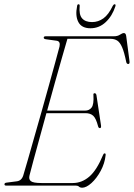

<svg xmlns="http://www.w3.org/2000/svg" viewBox="-20 -870 627 900"><path d="M336 0H9Q0.5 0 1 -6.5Q1 -13 11.5 -14L58 -20Q81 -22.5 89 -47.5Q97.5 -75 111 -122.5Q124.5 -170 141.2 -228.8Q158 -287.5 175.8 -350.2Q193.5 -413 209.8 -471.8Q226 -530.5 239 -577.8Q252 -625 259 -652Q264 -676 246 -679L195 -686Q185 -687.5 185 -693.5Q185 -700 194.5 -700H514Q531.5 -700 542.5 -707.5Q553.5 -715 561 -715Q569.5 -715 571.5 -701.5L587 -583.5Q589 -570 581 -570Q573.5 -570 571.5 -580.5Q562.5 -625 552.5 -648.2Q542.5 -671.5 529.5 -679.8Q516.5 -688 499 -688H296Q286 -654.5 270.8 -600.8Q255.5 -547 237.2 -482.2Q219 -417.5 201 -351.5H378.5Q398.5 -351.5 409.5 -366Q420.5 -380.5 418 -424Q416.5 -433 423.5 -433Q430 -433 432 -424.5L453.5 -282Q455 -270 449 -269.5Q442 -268.5 439.5 -279Q430 -315.5 416.8 -327.5Q403.5 -339.5 381 -339.5H197.5Q180.5 -277.5 164.8 -220.2Q149 -163 136.8 -118Q124.5 -73 118.5 -48.5Q113.5 -30 124.5 -21Q135.5 -12 175 -12H321Q363.5 -12 398.5 -42Q433.5 -72 463.5 -144.5Q466 -151 470.5 -151Q476.5 -151 475 -142Q471 -104 452 -69Q433 -34 408.8 -12Q384.5 10 364.5 10Q356 10 350.5 5Q345 0 336 0ZM411.5 -766.5Q440.5 -766.5 464.8 -784Q489 -801.5 508.5 -842.5Q512.5 -850 517.5 -850Q523.5 -850 521 -841Q506.5 -795.5 475.8 -766.5Q445 -737.5 404 -737.5Q362.5 -737.5 347.2 -766.8Q332 -796 341.5 -842Q342.5 -850 348 -850Q354 -850 353.5 -842.5Q349.5 -801.5 364.8 -784Q380 -766.5 411.5 -766.5Z"/></svg>

Font: Fraunces 144pt Soft Thin
Style: Italic
Weight: 100
Italic angle: -16°
Version: Version 1.000;[0bf87f6ff]